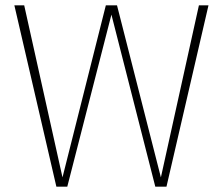

<svg xmlns="http://www.w3.org/2000/svg" viewBox="-20 -702 838 722"><path d="M764 -682 606 0H564L399 -647L233 0H192L34 -682H71L215 -35L378 -682H420L585 -35L728 -682Z"/></svg>

Font: Fira Sans UltraLight
Style: Regular
Weight: 200
Designer: Carrois Corporate & Edenspiekermann AG
Foundry: Carrois Corporate GbR & Edenspiekermann AG
Version: Version 4.106;PS 004.106;hotconv 1.0.70;makeotf.lib2.5.58329